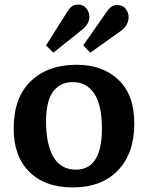

<svg xmlns="http://www.w3.org/2000/svg" viewBox="-20 -808 649 842"><path d="M299 14Q178 14 109 -54Q40 -122 40 -245Q40 -380 115 -452Q190 -524 316 -524Q430 -524 499.5 -458Q569 -392 569 -267Q569 -135 497 -60.5Q425 14 299 14ZM313 -64Q427 -64 427 -245Q427 -348 393 -398Q359 -448 300 -448Q244 -448 213 -406.5Q182 -365 182 -276Q182 -173 215 -118.5Q248 -64 313 -64ZM214 -577 182 -609 276 -758Q287 -775 297.5 -781.5Q308 -788 321 -788Q346 -788 359 -771Q372 -754 372 -734Q372 -702 338 -676ZM376 -577 345 -609 447 -755Q459 -773 470 -779.5Q481 -786 493 -786Q519 -786 531.5 -769Q544 -752 544 -733Q544 -716 535 -699.5Q526 -683 508 -671Z"/></svg>

Font: Literata 12pt SemiBold
Style: Regular
Weight: 600
Designer: Latin by Veronika Burian and Jose Scaglione. Greek by Irene Vlachou. Cyrillic by Vera Evstafieva.
Foundry: TypeTogether
Version: Version 3.002